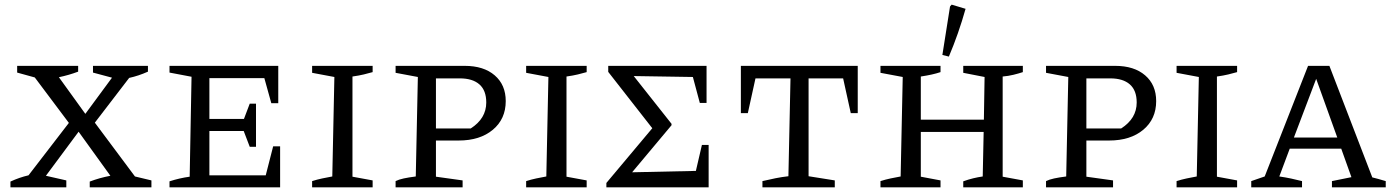

<svg xmlns="http://www.w3.org/2000/svg" viewBox="-20 -808 6008 828"><path d="M25 0V-25Q64 -43 103 -52L277 -278L130 -474L54 -495V-524H317V-499Q277 -484 234 -475L348 -317L463 -473L381 -495V-524H618V-499Q578 -481 537 -472L389 -279L562 -47L633 -30V0H367V-25Q409 -41 456 -50L319 -240L178 -50L266 -30V0Z M1158 -177H1188V0H711V-26Q754 -40 798 -46L806 -477L711 -495V-524H1180V-363H1150L1120 -471H883V-295H1032L1057 -361H1084V-175H1057L1031 -243H883V-52H1126Z M1326 0V-27Q1348 -34 1369.5 -38.5Q1391 -43 1413 -47L1422 -476L1326 -494V-524H1587V-497Q1570 -492 1549 -487Q1528 -482 1500 -478V-46L1587 -30V0Z M1984 -524Q2066 -524 2113.5 -483Q2161 -442 2161 -372Q2161 -295 2105.5 -248.5Q2050 -202 1958 -202H1860V-46L1975 -30V0H1686V-27Q1700 -34 1721 -38.5Q1742 -43 1773 -47L1782 -476L1686 -494V-524ZM1963 -470H1860V-254H2010Q2077 -297 2077 -366Q2077 -418 2047.5 -444Q2018 -470 1963 -470Z M2249 0V-27Q2271 -34 2292.5 -38.5Q2314 -43 2336 -47L2345 -476L2249 -494V-524H2510V-497Q2493 -492 2472 -487Q2451 -482 2423 -478V-46L2510 -30V0Z M3007 -183H3036V0H2595V-19L2793 -255L2603 -498V-524H3027V-364H2998L2968 -476L2713 -480L2876 -274V-268L2706 -65L2981 -71Z M3679 -524V-320H3649L3616 -470H3467V-48L3580 -30V0H3268V-27Q3297 -34 3325 -39.5Q3353 -45 3380 -48L3389 -470H3238L3205 -320H3175V-524Z M3777 0V-27Q3799 -34 3820.5 -38.5Q3842 -43 3864 -47L3873 -476L3777 -494V-524H4036V-497Q4018 -491 3997.5 -486.5Q3977 -482 3951 -478V-292H4223L4226 -476L4134 -494V-524H4391V-497Q4373 -491 4350.5 -485.5Q4328 -480 4304 -478V-46L4391 -30V0H4134V-26Q4156 -34 4176.5 -39Q4197 -44 4218 -47L4222 -239H3951V-46L4036 -30V0ZM4072 -564 4044 -571 4077 -780 4084 -788 4144 -770Q4114 -663 4072 -564Z M4789 -524Q4871 -524 4918.5 -483Q4966 -442 4966 -372Q4966 -295 4910.5 -248.5Q4855 -202 4763 -202H4665V-46L4780 -30V0H4491V-27Q4505 -34 4526 -38.5Q4547 -43 4578 -47L4587 -476L4491 -494V-524ZM4768 -470H4665V-254H4815Q4882 -297 4882 -366Q4882 -418 4852.5 -444Q4823 -470 4768 -470Z M5054 0V-27Q5076 -34 5097.5 -38.5Q5119 -43 5141 -47L5150 -476L5054 -494V-524H5315V-497Q5298 -492 5277 -487Q5256 -482 5228 -478V-46L5315 -30V0Z M5898 -43Q5914 -39 5923 -36.5Q5932 -34 5956 -27V0H5724V-27L5808 -44L5764 -167H5542L5497 -47Q5525 -43 5548 -38Q5571 -33 5595 -27V0H5376V-27L5434 -47L5621 -524H5713ZM5560 -215H5747L5656 -468Z"/></svg>

Font: Piazzolla SC
Style: Regular
Weight: 400
Designer: Juan Pablo del Peral
Foundry: Huerta Tipografica
Version: Version 1.330